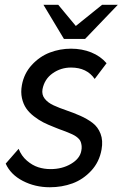

<svg xmlns="http://www.w3.org/2000/svg" viewBox="-20 -770 514 805"><path d="M474.1 -750 336.9 -606.9H248L162.1 -750H224.1L297.9 -661.1L408.2 -750ZM426.8 -504.9 377 -439Q344.2 -486.8 277.8 -486.8Q234.9 -486.8 200.7 -462.6Q166.5 -438.5 158.2 -396Q154.3 -373 167.5 -356.2Q180.7 -339.4 204.6 -328.4Q228.5 -317.4 258.1 -307.4Q287.6 -297.4 316.4 -284.7Q345.2 -272 367.9 -254.9Q390.6 -237.8 401.6 -209.2Q412.6 -180.7 405.8 -143.1Q396.5 -90.8 362.5 -54.2Q328.6 -17.6 284.2 -1.2Q239.7 15.1 189 15.1Q127 15.1 75.7 -11.5Q24.4 -38.1 3.9 -84L58.1 -146Q69.8 -116.2 92.8 -96.4Q115.7 -76.7 140.4 -68.8Q165 -61 191.9 -61Q240.7 -61 277.8 -83Q314.9 -105 320.8 -137.2Q323.2 -148.4 322.3 -157.7Q321.3 -167 318.8 -174.3Q316.4 -181.6 310.8 -187.5Q305.2 -193.4 298.6 -198Q292 -202.6 282.7 -207Q273.4 -211.4 263.9 -215.1Q254.4 -218.8 243.2 -223.1Q234.9 -226.1 230.2 -227.8Q225.6 -229.5 218.5 -232.4Q211.4 -235.4 205.1 -237.8Q181.2 -247.1 161.9 -256.8Q142.6 -266.6 122.6 -282Q102.5 -297.4 90.1 -315.4Q77.6 -333.5 72 -358.6Q66.4 -383.8 71.8 -413.1Q80.6 -461.9 113.3 -497.6Q146 -533.2 188.7 -549.6Q231.4 -565.9 277.8 -565.9Q323.7 -565.9 362.5 -550.3Q401.4 -534.7 426.8 -504.9Z"/></svg>

Font: Stilu
Style: Italic
Weight: 400
Italic angle: -10°
Designer: Genilson Lima Santos
Foundry: Genilson Lima Santos
Version: Version 1.200;PS 001.200;hotconv 1.0.88;makeotf.lib2.5.64775